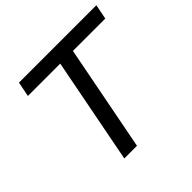

<svg xmlns="http://www.w3.org/2000/svg" viewBox="-173 -875 1049 1049"><g transform="rotate(-45 352.0 -350.0)"><path d="M220 0H318L437 -614H687L704 -700H106L89 -614H339Z"/></g></svg>

Font: Uncut Sans Medium Italic
Style: Regular
Weight: 500
Italic angle: -11°
Designer: Kasper Nordkvist
Foundry: UNCUT.wtf
Version: Version 1.304;Glyphs 3.2 (3246)